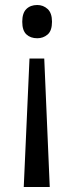

<svg xmlns="http://www.w3.org/2000/svg" viewBox="-20 -564 297 768"><path d="M188 -477Q188 -441 170.5 -426Q153 -411 129 -411Q102 -411 85.5 -426.5Q69 -442 69 -477Q69 -512 85.5 -528Q102 -544 129 -544Q153 -544 170.5 -528Q188 -512 188 -477ZM98 -330H157L179 184H75Z"/></svg>

Font: Noto Sans Telugu SemiCondensed
Style: Regular
Weight: 400
Width: 4
Designer: Jelle Bosma - Monotype Design Team
Foundry: Monotype Imaging Inc.
Version: Version 2.005; ttfautohint (v1.8.4.7-5d5b)